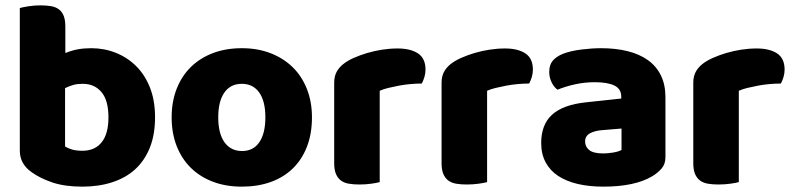

<svg xmlns="http://www.w3.org/2000/svg" viewBox="-20 -681 2968 717"><path d="M54 -651Q64 -654 86 -657.5Q108 -661 131 -661Q153 -661 170.5 -658Q188 -655 200 -646Q212 -637 218 -621.5Q224 -606 224 -581V-483Q249 -493 271.5 -497Q294 -501 321 -501Q369 -501 412 -484Q455 -467 488 -434.5Q521 -402 540 -354Q559 -306 559 -243Q559 -178 539.5 -129.5Q520 -81 485 -49Q450 -17 399.5 -0.5Q349 16 288 16Q222 16 176 0.5Q130 -15 98 -38Q54 -69 54 -118ZM288 -118Q334 -118 359.5 -149.5Q385 -181 385 -243Q385 -306 359 -337Q333 -368 289 -368Q269 -368 254.5 -364Q240 -360 223 -352V-134Q234 -127 249.5 -122.5Q265 -118 288 -118Z M1145 -243Q1145 -181 1126 -132.5Q1107 -84 1072.5 -51Q1038 -18 990 -1Q942 16 883 16Q824 16 776 -2Q728 -20 693.5 -53.5Q659 -87 640 -135Q621 -183 621 -243Q621 -302 640 -350Q659 -398 693.5 -431.5Q728 -465 776 -483Q824 -501 883 -501Q942 -501 990 -482.5Q1038 -464 1072.5 -430.5Q1107 -397 1126 -349Q1145 -301 1145 -243ZM795 -243Q795 -182 818.5 -149.5Q842 -117 884 -117Q926 -117 948.5 -150Q971 -183 971 -243Q971 -303 948 -335.5Q925 -368 883 -368Q841 -368 818 -335.5Q795 -303 795 -243Z M1398 -1Q1388 2 1366.5 5Q1345 8 1322 8Q1300 8 1282.5 5Q1265 2 1253 -7Q1241 -16 1234.5 -31.5Q1228 -47 1228 -72V-372Q1228 -395 1236.5 -411.5Q1245 -428 1261 -441Q1277 -454 1300.5 -464.5Q1324 -475 1351 -483Q1378 -491 1407 -495.5Q1436 -500 1465 -500Q1513 -500 1541 -481.5Q1569 -463 1569 -421Q1569 -407 1565 -393.5Q1561 -380 1555 -369Q1534 -369 1512 -367Q1490 -365 1469 -361Q1448 -357 1429.5 -352.5Q1411 -348 1398 -342Z M1799 -1Q1789 2 1767.5 5Q1746 8 1723 8Q1701 8 1683.5 5Q1666 2 1654 -7Q1642 -16 1635.5 -31.5Q1629 -47 1629 -72V-372Q1629 -395 1637.5 -411.5Q1646 -428 1662 -441Q1678 -454 1701.5 -464.5Q1725 -475 1752 -483Q1779 -491 1808 -495.5Q1837 -500 1866 -500Q1914 -500 1942 -481.5Q1970 -463 1970 -421Q1970 -407 1966 -393.5Q1962 -380 1956 -369Q1935 -369 1913 -367Q1891 -365 1870 -361Q1849 -357 1830.5 -352.5Q1812 -348 1799 -342Z M2233 -108Q2250 -108 2270.5 -111.5Q2291 -115 2301 -121V-201L2229 -195Q2201 -193 2183 -183Q2165 -173 2165 -153Q2165 -133 2180.5 -120.5Q2196 -108 2233 -108ZM2225 -501Q2279 -501 2323.5 -490Q2368 -479 2399.5 -456.5Q2431 -434 2448 -399.5Q2465 -365 2465 -318V-94Q2465 -68 2450.5 -51.5Q2436 -35 2416 -23Q2351 16 2233 16Q2180 16 2137.5 6Q2095 -4 2064.5 -24Q2034 -44 2017.5 -75Q2001 -106 2001 -147Q2001 -216 2042 -253Q2083 -290 2169 -299L2300 -313V-320Q2300 -349 2274.5 -361.5Q2249 -374 2201 -374Q2163 -374 2127 -366Q2091 -358 2062 -346Q2049 -355 2040 -373.5Q2031 -392 2031 -412Q2031 -438 2043.5 -453.5Q2056 -469 2082 -480Q2111 -491 2150.5 -496Q2190 -501 2225 -501Z M2739 -1Q2729 2 2707.5 5Q2686 8 2663 8Q2641 8 2623.5 5Q2606 2 2594 -7Q2582 -16 2575.5 -31.5Q2569 -47 2569 -72V-372Q2569 -395 2577.5 -411.5Q2586 -428 2602 -441Q2618 -454 2641.5 -464.5Q2665 -475 2692 -483Q2719 -491 2748 -495.5Q2777 -500 2806 -500Q2854 -500 2882 -481.5Q2910 -463 2910 -421Q2910 -407 2906 -393.5Q2902 -380 2896 -369Q2875 -369 2853 -367Q2831 -365 2810 -361Q2789 -357 2770.5 -352.5Q2752 -348 2739 -342Z"/></svg>

Font: Baloo Paaji
Style: Regular
Weight: 400
Designer: Shuchita Grover and Ek Type
Foundry: Ek Type
Version: Version 1.443;PS 1.000;hotconv 16.6.51;makeotf.lib2.5.65220;